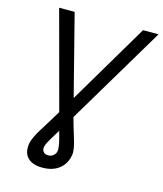

<svg xmlns="http://www.w3.org/2000/svg" viewBox="-135 -825 965 1140"><g transform="rotate(15 348.0 -255.5)"><path d="M85.2 -727.3H180.4L307.2 -231.5L600.9 -727.3H696L335.2 -122.2Q345.9 -81.7 362.9 -27Q374.3 10.7 378.6 26.3Q382.8 41.9 385.8 62.1Q388.8 82.4 386.4 96.6Q376.8 153.8 336.6 184.8Q296.5 215.9 234.4 215.9Q172.2 215.9 142.4 184.8Q112.6 153.8 122.2 96.6Q125 79.9 135.7 57.2Q146.3 34.4 158.4 14.6Q170.5 -5.3 198 -49.5Q225.5 -93.8 246.1 -128.6ZM274.9 -21.7Q230.8 49.4 222.3 66.4Q213.4 84.5 211.6 96.6Q209.5 114 219.6 125.2Q229.8 136.4 248.6 136.4Q267.4 136.4 281.1 124.6Q294.7 112.9 296.9 96.6Q298.3 84.9 295.8 67.1Q293.3 49.4 289.4 33.9Q285.5 18.5 275.2 -20.2Q274.9 -20.6 274.9 -21.7Z"/></g></svg>

Font: Karasuma Gothic
Style: Italic
Weight: 400
Italic angle: -9.39999°
Designer: Rasmus Andersson / Ryoko Nishizuka
Foundry: Genbu
Version: Version 1.00